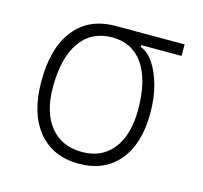

<svg xmlns="http://www.w3.org/2000/svg" viewBox="-83 -609 751 710"><g transform="rotate(15 293.0 -254.5)"><path d="M275.9 9.8Q175.8 9.8 119.6 -58.6Q63.5 -127 63.5 -249Q63.5 -377.4 119.1 -447.5Q174.8 -517.6 275.9 -517.6H540V-473.6H385.3V-466.8Q413.6 -457 435.5 -424.6Q457.5 -392.1 470.5 -344.2Q483.4 -296.4 483.4 -239.3Q483.4 -121.6 428.5 -55.9Q373.5 9.8 275.9 9.8ZM275.9 -35.2Q351.6 -35.2 394 -89.1Q436.5 -143.1 436.5 -239.3Q436.5 -351.6 394.8 -412.6Q353 -473.6 275.9 -473.6Q196.3 -473.6 153.3 -412.6Q110.4 -351.6 110.4 -239.3Q110.4 -143.1 154.1 -89.1Q197.8 -35.2 275.9 -35.2Z"/></g></svg>

Font: Cascadia Mono NF ExtraLight
Style: Regular
Weight: 200
Monospace: yes
Designer: Aaron Bell
Foundry: Saja Typeworks
Version: Version 2404.023; ttfautohint (v1.8.4)